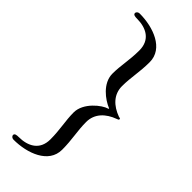

<svg xmlns="http://www.w3.org/2000/svg" viewBox="-281 -748 935 935"><g transform="rotate(45 186.5 -280.5)"><path d="M272 -279C239 -270 166 -213 166 -147C166 -89 179 -42 179 26C179 99 125 127 61 127C50 127 35 128 35 139C35 148 44 154 53 154C147 154 255 115 255 21C255 -49 242 -95 242 -157C242 -215 282 -253 337 -273C342 -275 348 -276 348 -282C348 -288 342 -286 337 -288C282 -308 242 -346 242 -404C242 -466 255 -512 255 -582C255 -676 147 -715 53 -715C44 -715 35 -709 35 -700C35 -689 50 -688 61 -688C125 -688 179 -660 179 -587C179 -519 166 -472 166 -414C166 -348 232 -300 274 -283C277 -281 274 -280 272 -279Z"/></g></svg>

Font: EB Garamond SC 08
Style: Regular
Weight: 400
Version: Version 0.016